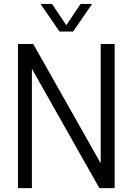

<svg xmlns="http://www.w3.org/2000/svg" viewBox="-20 -966 681 986"><path d="M72.2 0V-740H150.7L516.5 -93.1H497.2V-740H568.8V0H490.3L124.5 -646.9H143.8V0ZM285.5 -804.1 188 -945.8H247L326.3 -827.9H314.7L394 -945.8H453L355.5 -804.1Z"/></svg>

Font: Encode Sans SC Condensed Thin
Style: Regular
Weight: 100
Width: 3
Designer: Multiple Designers
Foundry: Impallari Type
Version: Version 3.002